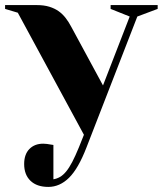

<svg xmlns="http://www.w3.org/2000/svg" viewBox="-40 -520 640 755"><path d="M470 -455 395 -485V-500H580V-485L500 -455L300 60Q268 143 231.5 179Q195 215 150 215Q105 215 80 191Q55 167 55 125Q55 87 75.5 66Q96 45 130 45Q138 45 144.5 46Q151 47 157 48Q163 49 170 50V185Q183 183 195.5 176Q208 169 220 154.5Q232 140 244 117Q256 94 270 60L290 10L30 -470L-20 -485V-500H105Q133 -500 154 -493.5Q175 -487 190.5 -476Q206 -465 218 -449.5Q230 -434 240 -415L365 -184Z"/></svg>

Font: Yeseva One
Style: Regular
Weight: 400
Designer: Jovanny Lemonad
Foundry: Jovanny Lemonad
Version: Version 2.001; ttfautohint (v0.91) -l 8 -r 50 -G 200 -x 0 -w